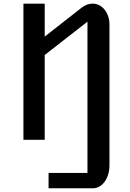

<svg xmlns="http://www.w3.org/2000/svg" viewBox="-20 -760 709 1044"><path d="M107.4 -740.2H223.1V-561L405.3 -703.6Q414.1 -710.9 422.9 -717.5Q431.6 -724.1 441.2 -729.2Q450.7 -734.4 461.2 -737.3Q471.7 -740.2 483.9 -740.2Q502.9 -740.2 519.5 -731.7Q536.1 -723.1 548.6 -707.8Q561 -692.4 568.1 -671.6Q575.2 -650.9 575.2 -627V139.6Q575.2 165 568.4 187.7Q561.5 210.4 549.6 227.3Q537.6 244.1 521.2 253.9Q504.9 263.7 485.4 263.7H244.1V180.2H455.6V-642.1L223.1 -460.9V0H107.4Z"/></svg>

Font: Atomic Age
Style: Regular
Weight: 400
Designer: James Grieshaber
Foundry: James Grieshaber
Version: Version 1.008; ttfautohint (v1.4.1) -l 6 -r 46 -G 0 -x 0 -H 